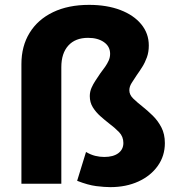

<svg xmlns="http://www.w3.org/2000/svg" viewBox="-20 -755 726 789"><path d="M433.5 14Q409.5 14 375.5 9.8Q341.5 5.5 297 -12L333.5 -130.5Q353 -119 371.5 -114.5Q390 -110 408.5 -110Q445.5 -110 466.2 -125.5Q487 -141 487 -167.5Q487 -193.5 469.5 -211.8Q452 -230 428.5 -247.5Q410.5 -261.5 392.2 -277.8Q374 -294 361.5 -314Q349 -334 349 -360Q349 -378 356 -394Q363 -410 373 -424.8Q383 -439.5 392.5 -454Q403 -467.5 412 -480.5Q421 -493.5 426.8 -506.5Q432.5 -519.5 432.5 -534Q432.5 -564 407.2 -581.8Q382 -599.5 342 -599.5Q289.5 -599.5 260.8 -567.8Q232 -536 232 -479V0H68V-491.5Q68 -565.5 101.8 -620.2Q135.5 -675 198 -705Q260.5 -735 346 -735Q419 -735 474.2 -714Q529.5 -693 560.5 -655.2Q591.5 -617.5 591.5 -568Q591.5 -541.5 583.8 -519.8Q576 -498 564.5 -479.8Q553 -461.5 541.5 -445.5Q530.5 -429 521 -414Q511.5 -399 511.5 -384Q511.5 -365.5 527.5 -350Q543.5 -334.5 564.5 -318Q586 -301 607.5 -280Q629 -259 643.2 -231.5Q657.5 -204 657.5 -167Q657.5 -114.5 628.5 -73.5Q599.5 -32.5 548.8 -9.2Q498 14 433.5 14Z"/></svg>

Font: Geologica Cursive
Style: Bold
Weight: 700
Designer: Sindre Bremnes, Frode Helland
Foundry: Monokrom Skriftforlag AS
Version: Version 1.010;gftools[0.9.28]